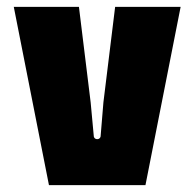

<svg xmlns="http://www.w3.org/2000/svg" viewBox="-20 -537 564 557"><path d="M122 0H402L504 -517H314L280 -240L272 -143C272 -130 252 -130 252 -143L243 -240L209 -517H20Z"/></svg>

Font: Finlandica Black
Style: Regular
Weight: 900
Designer: Niklas Ekholm, Juho Hiilivirta, Jaakko Suomalainen
Foundry: Helsinki Type Studio
Version: Version 2.000;Glyphs 3.2 (3202)